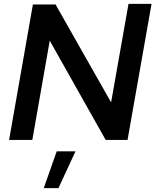

<svg xmlns="http://www.w3.org/2000/svg" viewBox="-20 -723 803 992"><path d="M267 -700H150L27 0H147L237 -513L526 0H639L763 -703H644L554 -194ZM370 59H273L206 249H282Z"/></svg>

Font: Geom Medium
Style: Italic
Weight: 500
Italic angle: -10°
Version: Version 1.102